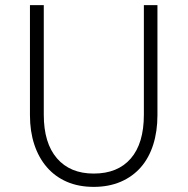

<svg xmlns="http://www.w3.org/2000/svg" viewBox="-20 -720 733 750"><path d="M346 10Q287 10 241 -10Q195 -30 163 -67Q131 -104 114 -155.5Q97 -207 97 -270V-700H151V-272Q151 -161 202.5 -101.5Q254 -42 346 -42Q440 -42 491 -101Q542 -160 542 -272V-700H595V-270Q595 -207 578.5 -155Q562 -103 530 -66.5Q498 -30 451.5 -10Q405 10 346 10Z"/></svg>

Font: Tilda Sans Light
Style: Regular
Weight: 300
Designer: ParaType Ltd
Foundry: ParaType Ltd
Version: Version 1.009